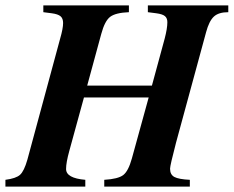

<svg xmlns="http://www.w3.org/2000/svg" viewBox="-52 -689 863 709"><path d="M791 -669V-644Q755 -644 737.5 -627.5Q720 -611 709 -570L598 -162Q576 -78 576 -66Q576 -44 592 -35.5Q608 -27 649 -25V0H333V-25Q384 -28 403 -42.5Q422 -57 435 -104L497 -329H258L204 -132Q192 -89 192 -65Q192 -31 263 -25V0H-32V-25Q7 -30 22 -43.5Q37 -57 49 -99L170 -546Q181 -584 181 -604Q181 -621 171.5 -629Q162 -637 139 -640L108 -644V-669H424V-644Q375 -642 355 -627Q335 -612 322 -564L270 -373H509L556 -546Q566 -584 566 -607Q566 -622 557 -629.5Q548 -637 525 -640L494 -644V-669Z"/></svg>

Font: STIX
Style: Bold Italic
Weight: 700
Italic angle: -16.33°
Designer: MicroPress Inc., with final additions and corrections provided by Coen Hoffman, Elsevier (retired)
Version: Version 1.1.1